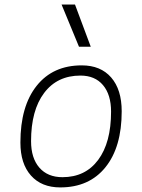

<svg xmlns="http://www.w3.org/2000/svg" viewBox="-20 -815 626 845"><path d="M245.1 9.8Q162.6 9.8 116.2 -42.5Q69.8 -94.7 69.8 -187.5Q69.8 -347.7 141.4 -437.5Q212.9 -527.3 339.8 -527.3Q422.9 -527.3 469.2 -474.1Q515.6 -420.9 515.6 -325.2Q515.6 -167.5 444.1 -78.9Q372.6 9.8 245.1 9.8ZM254.9 -35.2Q355.5 -35.2 412.1 -111.3Q468.8 -187.5 468.8 -323.7Q468.8 -398.4 433.3 -440.4Q397.9 -482.4 334 -482.4Q231.9 -482.4 174.3 -406Q116.7 -329.6 116.7 -193.8Q116.7 -119.1 153.3 -77.1Q189.9 -35.2 254.9 -35.2ZM327.6 -609.4 251 -794.9H310.1L379.4 -609.4Z"/></svg>

Font: Cascadia Mono NF ExtraLight
Style: Italic
Weight: 200
Italic angle: -10°
Monospace: yes
Designer: Aaron Bell
Foundry: Saja Typeworks
Version: Version 2404.023; ttfautohint (v1.8.4)